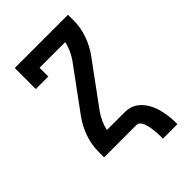

<svg xmlns="http://www.w3.org/2000/svg" viewBox="-259 -844 1117 1117"><g transform="rotate(-45 300.0 -285.0)"><path d="M400 165Q400 153 400 141.5Q400 130 399 118.5Q398 107 397 95.5Q396 84 394 73Q392 62 389 50.5Q386 39 381.5 28.5Q377 18 368.5 9Q360 0 349 0H81V-46Q81 -105 101 -161.5Q121 -218 156 -266L348 -528Q365 -552 377 -579Q389 -606 395 -634H184V-562H81V-735H519V-689Q519 -630 499 -573.5Q479 -517 444 -469L252 -207Q235 -183 223 -156Q211 -129 205 -101H349Q367 -101 384.5 -97.5Q402 -94 417.5 -85.5Q433 -77 446 -65Q459 -53 469 -38.5Q479 -24 487 -8Q495 8 500.5 25Q506 42 509.5 59.5Q513 77 515.5 94.5Q518 112 518.5 129.5Q519 147 519 165Z"/></g></svg>

Font: Iosevka Book
Style: Bold
Weight: 700
Designer: Belleve Invis
Foundry: Belleve Invis
Version: Version 28.0.7; ttfautohint (v1.8.3)